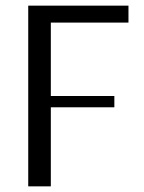

<svg xmlns="http://www.w3.org/2000/svg" viewBox="-20 -470 510 680"><path d="M435 -390V-450H80V190H160V-90H385V-130H160V-390Z"/></svg>

Font: STIX Math
Style: Regular
Weight: 400
Designer: MicroPress Inc., with final additions and corrections provided by Coen Hoffman, Elsevier (retired)
Version: Version 1.1.0